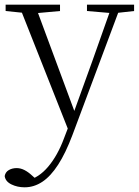

<svg xmlns="http://www.w3.org/2000/svg" viewBox="-32 -528 592 819"><path d="M73 271Q42 271 16.5 258.5Q-9 246 -12 223Q-9 206 5.5 197.5Q20 189 39 189Q56 189 72.5 197.5Q89 206 105 221L133 246L103 259L83 242Q133 231 173.5 183Q214 135 241 62L269 -11L272 -19L362 -268L447 -508H485L277 48Q248 125 216 174.5Q184 224 148.5 247.5Q113 271 73 271ZM266 43 48 -508H117L289 -44L295 -30ZM-8 -481V-508H224V-481L114 -471H90ZM339 -481V-508H540V-481L459 -472H445Z"/></svg>

Font: Noto Serif SC ExtraLight ExtraLight
Style: Regular
Weight: 250
Version: Version 2.002-H1;hotconv 1.1.0;makeotfexe 2.6.0